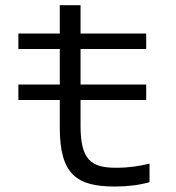

<svg xmlns="http://www.w3.org/2000/svg" viewBox="-20 -692 660 721"><path d="M411.5 8.5C459 8.5 503.5 3 541.5 -8V-77.5C503.5 -68.5 465.5 -62 415.5 -62C321.5 -62 282.5 -92.5 282.5 -219.5V-316.5H529V-374.5H282.5V-508H529V-566H282.5V-672.5H204.5V-566H49V-508H204.5V-374.5H49V-316.5H204.5V-213C204.5 -37.5 267.5 8.5 411.5 8.5Z"/></svg>

Font: Monaspace Neon Light
Style: Regular
Weight: 300
Designer: Riley Cran & the Lettermatic Team
Foundry: Lettermatic
Version: Version 1.200 (Monaspace Neon)